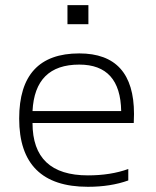

<svg xmlns="http://www.w3.org/2000/svg" viewBox="-20 -718 600 738"><path d="M284.7 -512.7Q495.1 -512.7 495.1 -279.8Q495.1 -263.2 494.1 -245.1H105Q105 -43.9 317.9 -43.9Q405.3 -43.9 473.1 -68.4V-24.4Q405.3 0 317.9 0Q53.7 0 53.7 -262.2Q53.7 -512.7 284.7 -512.7ZM105 -291H445.8Q442.9 -469.7 284.7 -469.7Q113.8 -469.7 105 -291ZM319.8 -698.2V-625H239.3V-698.2Z"/></svg>

Font: Voltera Light
Style: Light
Weight: 300
Designer: Bernd Montag
Version: Version 1.301